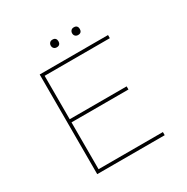

<svg xmlns="http://www.w3.org/2000/svg" viewBox="-187 -1007 1139 1168"><g transform="rotate(-30 382.0 -422.5)"><path d="M164 0V-700H644V-678H186V-22H638V0ZM176 -351V-373H586V-351ZM487 -791Q475 -791 467.5 -798.5Q460 -806 460 -818Q460 -829 467 -837Q474 -845 487 -845Q501 -845 507.5 -837.5Q514 -830 514 -818Q514 -806 507.5 -798.5Q501 -791 487 -791ZM337 -791Q325 -791 317.5 -798.5Q310 -806 310 -818Q310 -829 317 -837Q324 -845 337 -845Q351 -845 357.5 -837.5Q364 -830 364 -818Q364 -806 357.5 -798.5Q351 -791 337 -791Z"/></g></svg>

Font: Lexend Mega Thin
Style: Regular
Weight: 250
Version: Version 1.007